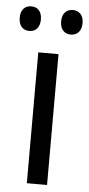

<svg xmlns="http://www.w3.org/2000/svg" viewBox="-70 -754 363 785"><g transform="rotate(5 112.0 -361.0)"><path d="M-17 -672C-17 -637 2 -621 27 -621C51 -621 70 -637 70 -672C70 -706 51 -722 27 -722C2 -722 -17 -706 -17 -672ZM153 -672C153 -637 172 -621 197 -621C221 -621 241 -637 241 -672C241 -706 221 -722 197 -722C173 -722 153 -706 153 -672ZM154 0V-537H71V0Z"/></g></svg>

Font: Noto Sans Gujarati UI Condensed
Style: Regular
Weight: 400
Width: 3
Designer: Jelle Bosma - Monotype Design Team, Universal Thirst
Foundry: Monotype Imaging Inc.
Version: Version 2.106